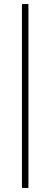

<svg xmlns="http://www.w3.org/2000/svg" viewBox="-20 -795 248 945"><path d="M120 130H88V-775H120Z"/></svg>

Font: Raleway
Style: ExtraLight
Weight: 200
Designer: Matt McInerney, Pablo Impallari, Rodrigo Fuenzalida
Foundry: Matt McInerney, Pablo Impallari, Rodrigo Fuenzalida
Version: Version 2.001